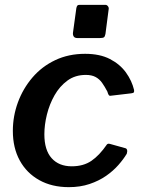

<svg xmlns="http://www.w3.org/2000/svg" viewBox="-20 -762 588 792"><path d="M331 -540Q392 -540 433.5 -518.5Q475 -497 499.5 -463Q524 -429 533 -391Q534 -384 532 -381Q530 -378 521 -377L436 -367Q431 -366 428 -371Q425 -376 423 -384Q412 -405 401 -420.5Q390 -436 374 -444.5Q358 -453 334 -453Q290 -453 258 -429.5Q226 -406 205 -369Q184 -332 173.5 -289.5Q163 -247 163 -208Q163 -143 193 -109.5Q223 -76 276 -76Q324 -76 357 -98.5Q390 -121 421 -166Q425 -171 435 -168L496 -151Q502 -150 504 -144Q506 -138 503 -128Q490 -106 468.5 -81.5Q447 -57 417.5 -36.5Q388 -16 349.5 -3Q311 10 264 10Q194 10 142 -19Q90 -48 61.5 -100Q33 -152 33 -222Q33 -283 54 -340Q75 -397 114 -442.5Q153 -488 208 -514Q263 -540 331 -540ZM428 -722 415 -622Q413 -611 408.5 -608Q404 -605 391 -605H300Q288 -605 284 -611.5Q280 -618 281 -627L295 -729Q297 -737 299.5 -739.5Q302 -742 309 -742H415Q421 -742 425.5 -736Q430 -730 428 -722Z"/></svg>

Font: Libre Franklin SemiBold
Style: Italic
Weight: 600
Italic angle: -8°
Designer: Pablo Impallari, Rodrigo Fuenzalida, Nhung Nguyen
Foundry: Impallari Type
Version: Version 3.000